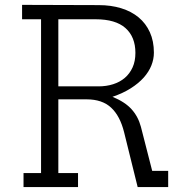

<svg xmlns="http://www.w3.org/2000/svg" viewBox="-20 -761 755 781"><path d="M540 0 484.9 -222.7Q468.3 -289.6 431.9 -323.2Q395.5 -356.9 332.5 -356.9H217.3V-57.1H297.4V0H75.7V-57.1H147V-682.6H69.8V-741.2L381.3 -740.2Q431.6 -740.2 472.9 -727.5Q514.2 -714.8 543.7 -690.4Q573.2 -666 589.6 -629.9Q606 -593.8 606 -546.9Q606 -520.5 595.7 -494.6Q585.4 -468.8 564.5 -445.3Q543.5 -421.9 512 -401.9Q480.5 -381.8 437.5 -367.2Q487.8 -346.7 514.9 -316.9Q542 -287.1 553.2 -245.1L599.1 -65.9H664.1V0ZM369.1 -682.6H217.3V-409.7H381.3Q413.1 -409.7 440.4 -418.5Q467.8 -427.2 487.8 -444.3Q507.8 -461.4 519.3 -486.8Q530.8 -512.2 530.8 -545.9Q530.8 -610.8 490.5 -646.7Q450.2 -682.6 369.1 -682.6Z"/></svg>

Font: Twentytwelve Slab Light
Style: TwentytwelveSlab
Weight: 300
Designer: Domenico Catapano
Version: Version 1.00 2012